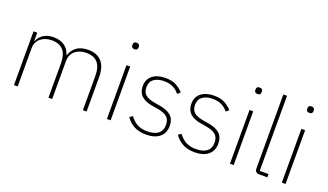

<svg xmlns="http://www.w3.org/2000/svg" viewBox="-71 -1216 2907 1704"><g transform="rotate(20 1382.5 -364.0)"><path d="M100 0V-508H135V-430H138Q145 -448 157.5 -464Q170 -480 188 -492.5Q206 -505 230.5 -512.5Q255 -520 288 -520Q348 -520 389 -492.5Q430 -465 447 -410H450Q464 -458 504.5 -489Q545 -520 614 -520Q698 -520 742 -470.5Q786 -421 786 -326V0H751V-321Q751 -407 715 -448Q679 -489 607 -489Q578 -489 551.5 -481Q525 -473 505 -457Q485 -441 473 -416.5Q461 -392 461 -360V0H426V-321Q426 -408 389 -448.5Q352 -489 282 -489Q253 -489 226.5 -481Q200 -473 179.5 -457Q159 -441 147 -417Q135 -393 135 -361V0Z M996 -665Q980 -665 973 -672.5Q966 -680 966 -691V-700Q966 -711 972.5 -718.5Q979 -726 995 -726Q1011 -726 1018 -718.5Q1025 -711 1025 -700V-691Q1025 -680 1018.5 -672.5Q1012 -665 996 -665ZM978 -508H1013V0H978Z M1350 12Q1287 12 1240.5 -11Q1194 -34 1159 -83L1186 -103Q1220 -58 1258.5 -38.5Q1297 -19 1351 -19Q1419 -19 1454 -47Q1489 -75 1489 -128Q1489 -179 1459.5 -204Q1430 -229 1369 -239L1326 -246Q1292 -251 1264.5 -261Q1237 -271 1217.5 -287.5Q1198 -304 1187.5 -328Q1177 -352 1177 -386Q1177 -419 1189.5 -444Q1202 -469 1224.5 -486Q1247 -503 1277.5 -511.5Q1308 -520 1343 -520Q1407 -520 1447 -497.5Q1487 -475 1513 -445L1488 -422Q1477 -435 1463.5 -447Q1450 -459 1433 -468.5Q1416 -478 1393.5 -483.5Q1371 -489 1342 -489Q1282 -489 1246.5 -463Q1211 -437 1211 -387Q1211 -336 1241 -312.5Q1271 -289 1332 -279L1375 -272Q1446 -261 1484.5 -228.5Q1523 -196 1523 -131Q1523 -63 1477 -25.5Q1431 12 1350 12Z M1809 12Q1746 12 1699.5 -11Q1653 -34 1618 -83L1645 -103Q1679 -58 1717.5 -38.5Q1756 -19 1810 -19Q1878 -19 1913 -47Q1948 -75 1948 -128Q1948 -179 1918.5 -204Q1889 -229 1828 -239L1785 -246Q1751 -251 1723.5 -261Q1696 -271 1676.5 -287.5Q1657 -304 1646.5 -328Q1636 -352 1636 -386Q1636 -419 1648.5 -444Q1661 -469 1683.5 -486Q1706 -503 1736.5 -511.5Q1767 -520 1802 -520Q1866 -520 1906 -497.5Q1946 -475 1972 -445L1947 -422Q1936 -435 1922.5 -447Q1909 -459 1892 -468.5Q1875 -478 1852.5 -483.5Q1830 -489 1801 -489Q1741 -489 1705.5 -463Q1670 -437 1670 -387Q1670 -336 1700 -312.5Q1730 -289 1791 -279L1834 -272Q1905 -261 1943.5 -228.5Q1982 -196 1982 -131Q1982 -63 1936 -25.5Q1890 12 1809 12Z M2158 -665Q2142 -665 2135 -672.5Q2128 -680 2128 -691V-700Q2128 -711 2134.5 -718.5Q2141 -726 2157 -726Q2173 -726 2180 -718.5Q2187 -711 2187 -700V-691Q2187 -680 2180.5 -672.5Q2174 -665 2158 -665ZM2140 -508H2175V0H2140Z M2418 0Q2375 0 2375 -42V-740H2410V-31H2493V0Z M2648 -665Q2632 -665 2625 -672.5Q2618 -680 2618 -691V-700Q2618 -711 2624.5 -718.5Q2631 -726 2647 -726Q2663 -726 2670 -718.5Q2677 -711 2677 -700V-691Q2677 -680 2670.5 -672.5Q2664 -665 2648 -665ZM2630 -508H2665V0H2630Z"/></g></svg>

Font: IBM Plex Sans ExtLt
Style: Regular
Weight: 200
Designer: Mike Abbink, Paul van der Laan, Pieter van Rosmalen
Foundry: Bold Monday
Version: Version 3.005